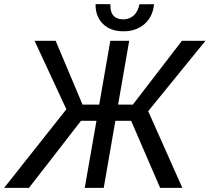

<svg xmlns="http://www.w3.org/2000/svg" viewBox="-61 -908 1013 928"><path d="M612.8 -887.2C605 -844.7 578.6 -814.5 533.7 -814.5C533.2 -814.5 532.7 -814.5 532.2 -814.5C492.2 -815.9 472.7 -837.9 472.7 -880.4C472.7 -882.8 472.7 -885.3 472.7 -887.7L400.9 -888.2C400.9 -887.2 400.9 -886.2 400.9 -885.3C400.9 -847.2 412.6 -816.4 436 -793C460 -769.5 491.7 -757.3 531.7 -756.8C533.7 -756.8 536.1 -756.8 538.1 -756.8C577.1 -756.8 609.9 -768.6 637.2 -791.5C664.1 -814.9 679.7 -847.2 683.6 -887.7ZM712.9 0H820.3L655.3 -370.6L932.1 -710.9H818.4L581.1 -402.3H509.8L563.5 -710.9H472.2L418.5 -402.3H337.9L208 -710.9H106L259.8 -379.9L-41 0H79.1L330.6 -324.2H405.3L348.6 0H440.4L496.6 -324.2H572.8Z"/></svg>

Font: Roboto
Style: Italic
Weight: 400
Italic angle: -12°
Designer: Google
Version: Version 2.137; 2017